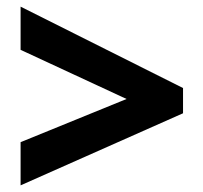

<svg xmlns="http://www.w3.org/2000/svg" viewBox="-20 -717 612 578"><path d="M42 -289 361 -419 42 -567V-697L531 -452V-376L42 -159Z"/></svg>

Font: Noto Sans Telugu UI ExtraBold
Style: Regular
Weight: 800
Designer: Jelle Bosma - Monotype Design Team
Foundry: Monotype Imaging Inc.
Version: Version 2.005; ttfautohint (v1.8.4.7-5d5b)